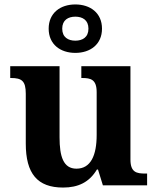

<svg xmlns="http://www.w3.org/2000/svg" viewBox="-20 -834 707 864"><path d="M319 -596C386 -596 439 -634 439 -705C439 -776 386 -814 319 -814C252 -814 199 -776 199 -705C199 -634 252 -596 319 -596ZM319 -651C287 -651 260 -666 260 -705C260 -744 287 -759 319 -759C351 -759 378 -744 378 -705C378 -666 351 -651 319 -651ZM264 10C332 10 382 -14 416 -71H421L443 0H642V-53H634C595 -53 567 -58 567 -116V-536H346V-483H349C388 -483 415 -477 415 -419V-227C415 -134 388 -75 324 -75C265 -75 248 -130 248 -216V-536H26V-483H29C78 -483 96 -470 96 -412V-188C96 -53 148 10 264 10Z"/></svg>

Font: Noto Serif Malayalam
Style: Bold
Weight: 700
Designer: Indian type Foundry, Jelle Bosma, Monotype Design Team
Foundry: Monotype Imaging Inc.
Version: Version 2.104